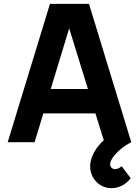

<svg xmlns="http://www.w3.org/2000/svg" viewBox="-20 -740 723 999"><path d="M613 125 660 187Q642 211.5 615.5 225.2Q589 239 560 239Q528 239 502.8 223.2Q477.5 207.5 463.2 181.5Q449 155.5 449 126Q449 91.5 468 55.5Q487 19.5 520 -10.5L476.5 -150H205.5L160 0H20L240 -720H443L663 0Q633 15 607.8 36.2Q582.5 57.5 567.8 78.5Q553 99.5 553 115Q553 125.5 560.5 132.8Q568 140 579 140Q595 140 613 125ZM340 -592.5 244 -277H437.5Z"/></svg>

Font: Hauora ExtraBold
Style: Regular
Weight: 800
Designer: Wayne Shih
Foundry: WCYS
Version: Version 1.001